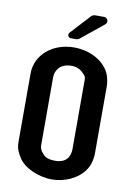

<svg xmlns="http://www.w3.org/2000/svg" viewBox="-94 -910 667 974"><g transform="rotate(10 239.5 -423.0)"><path d="M44 -505V-165C44 -130 44 -115 70 -73C98 -28 173 6 243 6C276 6 307 -1 336 -14C403 -46 436 -95 436 -165V-505C436 -526 432 -546 426 -564C401 -631 323 -673 239 -673C129 -673 44 -601 44 -505ZM305 -552C323 -534 320 -528 320 -505V-165C320 -127 303 -90 242 -90C214 -90 193 -97 181 -111C160 -134 160 -145 160 -165V-505C160 -541 184 -579 242 -579C267 -579 289 -570 305 -552ZM215 -716H243C246 -716 255 -719 257 -721L374 -816C389 -829 381 -852 361 -852H314C310 -852 300 -848 297 -845L203 -743C193 -732 200 -716 215 -716Z"/></g></svg>

Font: DIN Rundschrift
Style: Breit
Weight: 400
Width: 7
Version: Version 1.027